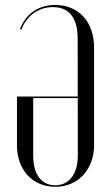

<svg xmlns="http://www.w3.org/2000/svg" viewBox="-20 -726 436 754"><path d="M285.6 -116.6Q285.6 -61.2 261.8 -29.9Q238 1.5 197 1.5Q156 1.5 133.2 -29.2Q110.4 -59.9 110.4 -116.6V-341H316.5V-347H46.6V-156.2Q46.6 -119.9 57.5 -89.6Q68.4 -59.4 88.2 -37.8Q108.1 -16.2 135.9 -4.4Q163.6 7.5 197 7.5Q230.4 7.5 258.4 -4.4Q286.5 -16.2 306.6 -38Q326.6 -59.8 338 -89.8Q349.4 -119.9 349.4 -156.2V-538.6Q349.4 -576.5 338.7 -607.5Q328 -638.5 307.9 -660.4Q287.9 -682.4 259.8 -694.4Q231.8 -706.5 197.4 -706.5Q148.1 -706.5 112.1 -682.1Q76.1 -657.8 58.6 -612.1L64.6 -610.1Q71.6 -630.5 84 -646.6Q96.4 -662.8 112.2 -674.2Q128 -685.6 147.4 -691.9Q166.8 -698.1 187.8 -698.1Q235.6 -698.1 260.3 -666.7Q285 -635.2 285 -574.5Z"/></svg>

Font: Moniqa Black
Style: Regular
Weight: 900
Designer: Rajesh Rajput
Foundry: Rajesh Rajput
Version: Version 1.000